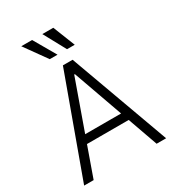

<svg xmlns="http://www.w3.org/2000/svg" viewBox="-224 -1091 1105 1217"><g transform="rotate(-30 328.0 -482.0)"><path d="M97.7 0H28.1L292.6 -727.3H363.6L628.2 0H558.6L480.8 -219.1H175.4ZM196.7 -278.8H459.5L330.6 -641H325.6ZM366.5 -802.9 278.8 -964.1H359L422.9 -802.9ZM240.1 -802.9 124.6 -964.1H203.8L296.9 -802.9Z"/></g></svg>

Font: Inter Light BETA
Style: Regular
Weight: 300
Designer: Rasmus Andersson
Foundry: rsms
Version: Version 3.011;git-f93a4a705